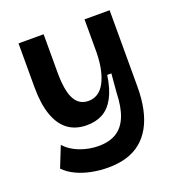

<svg xmlns="http://www.w3.org/2000/svg" viewBox="-128 -629 850 913"><g transform="rotate(-20 297.5 -172.5)"><path d="M264 178Q224 178 183 170Q142 162 107 145.5Q72 129 48 104L90 -1Q119 32 165 49Q211 66 258 66Q313 66 349 43.5Q385 21 403.5 -25.5Q422 -72 424 -143L432 -238H411Q401 -169 378 -126.5Q355 -84 320.5 -65Q286 -46 240 -46Q183 -46 144.5 -74.5Q106 -103 86 -160Q66 -217 66 -301V-523H193V-331Q193 -237 216 -194.5Q239 -152 286 -152Q312 -152 332.5 -165Q353 -178 367.5 -204Q382 -230 390.5 -267.5Q399 -305 400 -355V-523H527V-137Q527 -75 516.5 -25Q506 25 485 63Q464 101 432.5 127Q401 153 359 165.5Q317 178 264 178Z"/></g></svg>

Font: Bricolage Grotesque 16pt SemiBold
Style: Regular
Weight: 600
Version: Version 1.001;gftools[0.9.33.dev8+g029e19f]